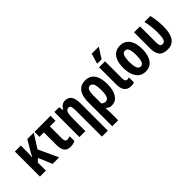

<svg xmlns="http://www.w3.org/2000/svg" viewBox="66 -1749 2963 2963"><g transform="rotate(-45 1547.0 -268.0)"><path d="M468 -547 326 -323 475 0H333L237 -226L186 -176V0H56V-547H186V-429Q186 -394 185 -361Q184 -328 180 -296H184Q203 -337 220 -365L328 -547Z M718 11Q647 11 614 -32Q581 -75 581 -168V-439H484V-547H835V-439H712V-174Q712 -103 758 -103Q786 -103 820 -117V-13Q778 11 718 11Z M1168 240V-324Q1168 -382 1160.5 -411.5Q1153 -441 1116 -441Q1079 -441 1063.5 -401Q1048 -361 1048 -263V0H918V-547H1021L1035 -477H1043Q1061 -516 1091 -536.5Q1121 -557 1155 -557Q1231 -557 1264.5 -507Q1298 -457 1298 -362V240Z M1394 240V-274Q1394 -359 1414 -422.5Q1434 -486 1479 -521.5Q1524 -557 1599 -557Q1658 -557 1703.5 -529Q1749 -501 1775.5 -438Q1802 -375 1802 -268Q1802 -190 1782 -127Q1762 -64 1720.5 -27Q1679 10 1614 10Q1583 10 1563.5 -1Q1544 -12 1525 -29H1519Q1522 8 1523 42Q1524 76 1524 104V240ZM1591 -99Q1631 -99 1650.5 -138.5Q1670 -178 1670 -268Q1670 -367 1651 -407Q1632 -447 1594 -447Q1557 -447 1540.5 -411.5Q1524 -376 1524 -302V-130Q1552 -99 1591 -99Z M2039 10Q1970 9 1932 -34.5Q1894 -78 1894 -171V-547H2024V-178Q2024 -104 2068 -104Q2088 -104 2109 -113V-1Q2093 5 2075 7.5Q2057 10 2039 10ZM1915 -606V-619L1962 -776H2111V-767L2008 -606Z M2566 -275Q2566 -199 2545.5 -134Q2525 -69 2479 -29.5Q2433 10 2357 10Q2286 10 2240 -29Q2194 -68 2172 -133Q2150 -198 2150 -275Q2150 -358 2171.5 -421.5Q2193 -485 2239.5 -521Q2286 -557 2359 -557Q2454 -557 2510 -484.5Q2566 -412 2566 -275ZM2282 -273Q2282 -188 2300 -144Q2318 -100 2358 -100Q2399 -100 2416 -143.5Q2433 -187 2433 -275Q2433 -361 2416 -404Q2399 -447 2358 -447Q2318 -447 2300 -404.5Q2282 -362 2282 -273Z M2839 9Q2737 8 2697 -45Q2657 -98 2657 -194V-547H2787V-200Q2787 -160 2796 -133Q2805 -106 2842 -106Q2882 -106 2897.5 -148.5Q2913 -191 2913 -286Q2913 -348 2906 -412Q2899 -476 2884 -547H3013Q3025 -494 3031.5 -452.5Q3038 -411 3040.5 -372Q3043 -333 3043 -287Q3043 9 2839 9Z"/></g></svg>

Font: Noto Sans ExtraCondensed
Style: Bold
Weight: 700
Width: 2
Designer: Monotype Design Team
Foundry: Monotype Imaging Inc.
Version: Version 2.013; ttfautohint (v1.8.4.7-5d5b)